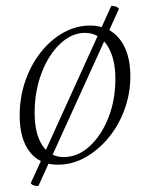

<svg xmlns="http://www.w3.org/2000/svg" viewBox="-20 -549 510 654"><path d="M177 12Q115 12 81 -32Q47 -76 47 -156Q47 -217 66 -272.5Q85 -328 118.5 -370.5Q152 -413 195.5 -437.5Q239 -462 287 -462Q351 -462 387.5 -416Q424 -370 424 -289Q424 -230 404 -175.5Q384 -121 349 -79Q314 -37 270 -12.5Q226 12 177 12ZM197 -14Q245 -14 285 -50.5Q325 -87 349 -147.5Q373 -208 373 -280Q373 -352 345 -394.5Q317 -437 269 -437Q224 -437 184.5 -399.5Q145 -362 121.5 -300Q98 -238 98 -165Q98 -94 124 -54Q150 -14 197 -14ZM110.7 84.7Q102.3 84.7 95.3 82.6Q88.3 80.5 84.8 74.9L359.2 -529.2Q366.9 -529.2 374.3 -526.8Q381.6 -524.3 385.1 -518.7Z"/></svg>

Font: Petrona ExtraLight
Style: Italic
Weight: 200
Italic angle: -9°
Designer: Ringo R. Seeber
Foundry: Ringo R. Seeber
Version: Version 2.001; ttfautohint (v1.8.3)